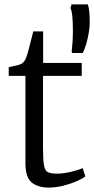

<svg xmlns="http://www.w3.org/2000/svg" viewBox="-20 -837 426 868"><path d="M200.5 11Q152 11 123.5 -11.8Q95 -34.5 95 -100V-494H19.5V-533Q28.5 -535 40.2 -537.8Q52 -540.5 62.5 -543.2Q73 -546 77 -548.5Q82.5 -552 86.2 -556Q90 -560 93.2 -565.8Q96.5 -571.5 99.5 -580Q104 -592 110.2 -615.8Q116.5 -639.5 122.2 -662.5Q128 -685.5 130.5 -695H175V-552.5H349.5V-494H174.5V-168Q174.5 -114 178.8 -89.8Q183 -65.5 196.2 -58.8Q209.5 -52 236.5 -52Q266.5 -52 301.8 -60.5Q337 -69 353.5 -77L366 -39.5Q351.5 -28.5 324.8 -17Q298 -5.5 265.2 2.8Q232.5 11 200.5 11ZM353.5 -597.5H306.5L304 -603Q306.5 -624 308 -647.5Q309.5 -671 309.5 -698.5Q309.5 -738.5 307 -763.2Q304.5 -788 298.5 -800.5L303.5 -817H377Q382 -802 383.8 -783.2Q385.5 -764.5 385.5 -729Q385.5 -715.5 381.5 -690.5Q377.5 -665.5 370.2 -639.5Q363 -613.5 353.5 -597.5Z"/></svg>

Font: Merriweather 24pt Light
Style: Regular
Weight: 300
Designer: Eben Sorkin
Foundry: Eben Sorkin
Version: Version 2.100